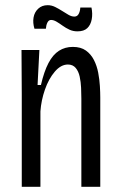

<svg xmlns="http://www.w3.org/2000/svg" viewBox="-20 -721 467 741"><path d="M64 0V-357L63 -528H132L125 -393H138Q150 -445 167 -477.5Q184 -510 207.5 -525Q231 -540 261 -540Q292 -540 311.5 -526Q331 -512 342.5 -489.5Q354 -467 359 -440.5Q364 -414 365.5 -389Q367 -364 367 -345V0H294V-340Q294 -359 293 -382Q292 -405 287.5 -425.5Q283 -446 272 -459Q261 -472 242 -472Q215 -472 191.5 -444.5Q168 -417 153.5 -375.5Q139 -334 136 -291V0ZM279 -600Q262 -600 248 -606.5Q234 -613 221.5 -622Q209 -631 198 -637.5Q187 -644 177 -644Q168 -644 163 -634Q158 -624 157 -610H113Q106 -633 109.5 -653.5Q113 -674 127.5 -687.5Q142 -701 164 -701Q179 -701 193 -694Q207 -687 219.5 -679Q232 -671 244 -664Q256 -657 267 -657Q278 -657 283.5 -667Q289 -677 290 -692H333Q338 -668 334 -646.5Q330 -625 317 -612.5Q304 -600 279 -600Z"/></svg>

Font: Bricolage Grotesque Condensed Light
Style: Regular
Weight: 300
Width: 3
Designer: Mathieu Triay
Foundry: Atelier Triay
Version: Version 1.000;gftools[0.9.30]